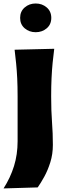

<svg xmlns="http://www.w3.org/2000/svg" viewBox="-32 -851 377 1095"><path d="M82.8 -748.9Q82.8 -786 108.8 -808.5Q134.9 -831.1 171.4 -831.1Q208.4 -831.1 234.5 -808.5Q260.5 -786 260.5 -748.9Q260.5 -711.9 234.5 -689.6Q208.4 -667.3 171.4 -667.3Q134.9 -667.3 108.8 -689.6Q82.8 -711.9 82.8 -748.9ZM-11.7 223.6Q27.3 162.6 47.9 96.2Q68.4 29.8 68.4 -44.9V-300.8Q68.4 -358.9 66.2 -403.8Q64 -448.7 60.1 -488Q56.2 -527.3 51.3 -567.4L277.3 -572.8Q272 -532.2 268.1 -492.2Q264.2 -452.1 262 -406Q259.8 -359.9 259.8 -300.8Q259.8 -218.3 264.6 -155Q269.5 -91.8 269.5 -24.9Q269.5 28.3 255.1 74.2Q240.7 120.1 220.7 156.5Q200.7 192.9 183.1 217.8Z"/></svg>

Font: Pinar DS4 ExtraBold
Style: Regular
Weight: 800
Designer: Amin Abedi
Version: Version 3.000